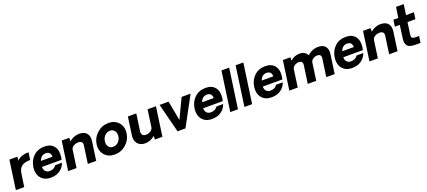

<svg xmlns="http://www.w3.org/2000/svg" viewBox="70 -2078 7594 3414"><g transform="rotate(-20 3866.5 -371.5)"><path d="M433.1 -556.2 414.1 -417Q309.1 -417 253.7 -377.4Q198.2 -337.9 184.1 -237.8L149.9 0H-8.8L68.8 -549.8H217.8L215.8 -475.1Q234.9 -507.3 291.5 -531.7Q348.1 -556.2 433.1 -556.2Z M949.2 -275.9Q946.3 -252 939 -229H568.8Q567.9 -174.8 596.4 -144.3Q625 -113.8 673.8 -113.8Q759.8 -113.8 802.2 -178.2H928.2Q902.3 -98.1 831.3 -46.6Q760.3 4.9 653.8 4.9Q532.7 4.9 469.5 -74Q406.2 -152.8 422.9 -274.9Q440.9 -399.9 522.9 -477.5Q605 -555.2 732.9 -555.2Q851.1 -555.2 909.2 -480Q967.3 -404.8 949.2 -275.9ZM713.9 -435.1Q623 -435.1 587.9 -335.9H807.1Q803.7 -435.1 713.9 -435.1Z M1387.7 -557.1Q1483.9 -557.1 1529.3 -504.6Q1574.7 -452.1 1562 -356L1511.7 0H1353L1400.9 -336.9Q1410.6 -418.9 1320.8 -418.9Q1272 -418.9 1231.9 -394Q1191.9 -369.1 1186 -328.1L1139.6 0H981L1059.1 -549.8H1201.7L1200.7 -482.9Q1236.8 -517.1 1287.4 -537.1Q1337.9 -557.1 1387.7 -557.1Z M2078.4 -74.5Q1986.3 6.8 1863.5 6.8Q1740.7 6.8 1671.6 -74.5Q1602.5 -155.8 1619.6 -275.9Q1636.7 -396 1728.5 -477.5Q1820.3 -559.1 1943.4 -559.1Q2066.4 -559.1 2135.5 -477.5Q2204.6 -396 2187.5 -275.9Q2170.4 -155.8 2078.4 -74.5ZM1883.3 -131.8Q1939.5 -131.8 1981.4 -173.3Q2023.4 -214.8 2031.5 -275.9Q2039.6 -336.9 2009.5 -378.9Q1979.5 -420.9 1923.3 -420.9Q1866.2 -420.9 1825 -379.4Q1783.7 -337.9 1775.6 -275.9Q1767.6 -213.9 1796.9 -172.9Q1826.2 -131.8 1883.3 -131.8Z M2842.3 -549.8 2764.2 0H2622.1L2623 -68.8Q2587.9 -33.7 2538.1 -14.4Q2488.3 4.9 2438 4.9Q2347.2 4.9 2298.1 -54.4Q2249 -113.8 2262.2 -207L2311 -549.8H2470.2L2423.8 -226.1Q2418 -184.1 2439 -158.9Q2460 -133.8 2502.9 -133.8Q2550.8 -133.8 2591.3 -159.9Q2631.8 -186 2638.2 -226.1L2684.1 -549.8Z M3497.6 -549.8 3200.7 0H3050.8L2910.6 -549.8H3080.6L3150.9 -178.2L3327.6 -549.8Z M3999.5 -275.9Q3996.6 -252 3989.3 -229H3619.1Q3618.2 -174.8 3646.7 -144.3Q3675.3 -113.8 3724.1 -113.8Q3810.1 -113.8 3852.5 -178.2H3978.5Q3952.6 -98.1 3881.6 -46.6Q3810.5 4.9 3704.1 4.9Q3583 4.9 3519.8 -74Q3456.5 -152.8 3473.1 -274.9Q3491.2 -399.9 3573.2 -477.5Q3655.3 -555.2 3783.2 -555.2Q3901.4 -555.2 3959.5 -480Q4017.6 -404.8 3999.5 -275.9ZM3764.2 -435.1Q3673.3 -435.1 3638.2 -335.9H3857.4Q3854 -435.1 3764.2 -435.1Z M4048.3 0 4154.3 -750H4300.3L4194.3 0Z M4316.4 0 4422.4 -750H4568.4L4462.4 0Z M5127.4 -275.9Q5124.5 -252 5117.2 -229H4747.1Q4746.1 -174.8 4774.7 -144.3Q4803.2 -113.8 4852.1 -113.8Q4938 -113.8 4980.5 -178.2H5106.4Q5080.6 -98.1 5009.5 -46.6Q4938.5 4.9 4832 4.9Q4710.9 4.9 4647.7 -74Q4584.5 -152.8 4601.1 -274.9Q4619.1 -399.9 4701.2 -477.5Q4783.2 -555.2 4911.1 -555.2Q5029.3 -555.2 5087.4 -480Q5145.5 -404.8 5127.4 -275.9ZM4892.1 -435.1Q4801.3 -435.1 4766.1 -335.9H4985.4Q4981.9 -435.1 4892.1 -435.1Z M5910.2 -556.2Q6002 -556.2 6044.9 -504.6Q6087.9 -453.1 6075.2 -357.9L6023.9 0H5865.2L5913.1 -337.9Q5924.3 -418 5845.2 -418Q5800.3 -418 5763.7 -393.1Q5727.1 -368.2 5721.2 -327.1L5675.3 0H5515.1L5563 -337.9Q5574.2 -418 5496.1 -418Q5451.2 -418 5414.1 -393.1Q5377 -368.2 5371.1 -327.1L5325.2 0H5166L5244.1 -549.8H5386.2L5385.3 -486.8Q5456.1 -555.7 5560.1 -555.9Q5664.1 -556.2 5707 -471.2Q5745.1 -510.3 5799.6 -533.2Q5854 -556.2 5910.2 -556.2Z M6650.9 -275.9Q6647.9 -252 6640.6 -229H6270.5Q6269.5 -174.8 6298.1 -144.3Q6326.7 -113.8 6375.5 -113.8Q6461.4 -113.8 6503.9 -178.2H6629.9Q6604 -98.1 6533 -46.6Q6461.9 4.9 6355.5 4.9Q6234.4 4.9 6171.1 -74Q6107.9 -152.8 6124.5 -274.9Q6142.6 -399.9 6224.6 -477.5Q6306.6 -555.2 6434.6 -555.2Q6552.7 -555.2 6610.8 -480Q6668.9 -404.8 6650.9 -275.9ZM6415.5 -435.1Q6324.7 -435.1 6289.6 -335.9H6508.8Q6505.4 -435.1 6415.5 -435.1Z M7089.4 -557.1Q7185.5 -557.1 7231 -504.6Q7276.4 -452.1 7263.7 -356L7213.4 0H7054.7L7102.5 -336.9Q7112.3 -418.9 7022.5 -418.9Q6973.6 -418.9 6933.6 -394Q6893.6 -369.1 6887.7 -328.1L6841.3 0H6682.6L6760.7 -549.8H6903.3L6902.3 -482.9Q6938.5 -517.1 6989 -537.1Q7039.6 -557.1 7089.4 -557.1Z M7579.6 1Q7558.6 1 7543.5 0.5Q7528.3 0 7509.3 -1.5Q7490.2 -2.9 7477.3 -5.9Q7464.4 -8.8 7449 -13.4Q7433.6 -18.1 7423.6 -25.6Q7413.6 -33.2 7403.6 -43.7Q7393.6 -54.2 7387.9 -67.6Q7382.3 -81.1 7378.4 -98.6Q7374.5 -116.2 7374.5 -138.7Q7374.5 -161.1 7378.4 -187L7411.6 -426.8H7318.4L7336.4 -551.8H7429.2L7457.5 -750H7603.5L7575.2 -551.8H7724.6L7706.5 -426.8H7557.6L7525.4 -196.8Q7519.5 -154.8 7538.6 -139.4Q7557.6 -124 7597.2 -124H7666.5L7648.4 1Z"/></g></svg>

Font: Oakes Grotesk
Style: Bold Italic
Weight: 700
Designer: Samuel Oakes
Foundry: Samuel Oakes
Version: Version 1.0 | wf-rip DC20170320